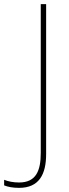

<svg xmlns="http://www.w3.org/2000/svg" viewBox="-99 -734 334 928"><path d="M-7 174C90 174 124 109 124 10V-714H98V5C98 92 75 148 -7 148C-34 148 -60 143 -79 135V162C-62 169 -38 174 -7 174Z"/></svg>

Font: Noto Sans Thai Looped SemiCondensed Thin
Style: Regular
Weight: 100
Width: 4
Designer: Sasikarn Vongin, Ben Mitchell
Foundry: The Fontpad Ltd
Version: Version 1.001